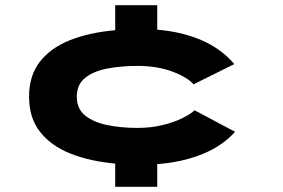

<svg xmlns="http://www.w3.org/2000/svg" viewBox="-20 -720 1090 740"><path d="M424 0V-89.5Q326 -98.5 251.2 -128.2Q176.5 -158 134.2 -212Q92 -266 92 -347Q92 -429 134.2 -482.8Q176.5 -536.5 251.2 -565.8Q326 -595 424 -603.5V-700H586V-605.5Q679.5 -598 755.8 -565.5Q832 -533 883 -473L726 -395Q701.5 -423 643.2 -444.5Q585 -466 510 -466Q447.5 -466 394.2 -456Q341 -446 308.5 -420.2Q276 -394.5 276 -347Q276 -300.5 308.5 -274.5Q341 -248.5 394.2 -237.8Q447.5 -227 510 -227Q560.5 -227 604.5 -237.5Q648.5 -248 681 -263.8Q713.5 -279.5 730 -295L886 -212Q836 -156.5 758.5 -125.5Q681 -94.5 586 -87.5V0Z"/></svg>

Font: Trispace Expanded ExtraBold
Style: Regular
Weight: 800
Width: 7
Designer: Tyler Finck
Foundry: Etcetera Type Company
Version: Version 1.210; ttfautohint (v1.8.3)